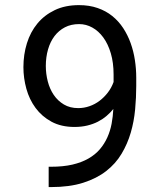

<svg xmlns="http://www.w3.org/2000/svg" viewBox="-20 -741 640 761"><path d="M182.1 -80.1Q230.5 -80.1 267.1 -88.6Q303.7 -97.2 330.8 -112.8Q357.9 -128.4 376 -149.7Q394 -170.9 405.5 -196.5Q417 -222.2 422.4 -250.7Q427.7 -279.3 429.2 -309.1Q417.5 -294.4 402.3 -281.5Q387.2 -268.6 368.2 -258.8Q349.1 -249 325.9 -243.4Q302.7 -237.8 275.4 -237.8Q222.7 -237.8 184.3 -258.5Q146 -279.3 121.1 -313Q96.2 -346.7 84.5 -389.2Q72.8 -431.6 72.8 -474.6Q72.8 -524.9 86.7 -569.6Q100.6 -614.3 128.2 -647.7Q155.8 -681.2 197 -700.9Q238.3 -720.7 293 -720.7Q334 -720.7 366.9 -709.2Q399.9 -697.8 425 -677.5Q450.2 -657.2 468.3 -629.6Q486.3 -602.1 497.8 -570.1Q509.3 -538.1 514.6 -503.2Q520 -468.3 520 -433.1V-400.4Q520 -355 515.6 -307.4Q511.2 -259.8 498.3 -215.3Q485.4 -170.9 461.9 -131.6Q438.5 -92.3 400.9 -63Q363.3 -33.7 309.6 -16.6Q255.9 0.5 182.1 0.5H172.9V-80.1ZM290 -312.5Q313 -312.5 334.7 -320.1Q356.4 -327.6 374.8 -341.6Q393.1 -355.5 407.5 -374.3Q421.9 -393.1 430.2 -416V-445.3Q430.2 -492.7 419.2 -529.8Q408.2 -566.9 389.4 -592.5Q370.6 -618.2 345.9 -631.8Q321.3 -645.5 293.5 -645.5Q261.7 -645.5 237.3 -632.8Q212.9 -620.1 196 -597.9Q179.2 -575.7 170.4 -545.2Q161.6 -514.6 161.6 -479.5Q161.6 -448.2 169.4 -418.2Q177.2 -388.2 193.1 -364.7Q209 -341.3 233.2 -326.9Q257.3 -312.5 290 -312.5Z"/></svg>

Font: Roboto Mono
Style: Regular
Weight: 400
Designer: Google
Version: Version 2.000985; 2015; ttfautohint (v1.3)